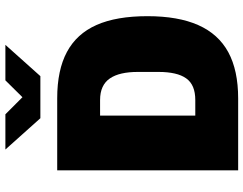

<svg xmlns="http://www.w3.org/2000/svg" viewBox="-118 -808 925 730"><g transform="rotate(-90 345.0 -442.5)"><path d="M63 0V-688H337Q444 -688 513 -651Q582 -614 615.5 -538.5Q649 -463 649 -345Q649 -228 615 -151.5Q581 -75 512 -37.5Q443 0 336 0ZM271 -163H330Q359 -163 379.5 -171.5Q400 -180 412.5 -197.5Q425 -215 431 -241.5Q437 -268 437 -302V-382Q437 -416 431 -442.5Q425 -469 412.5 -487.5Q400 -506 379.5 -515.5Q359 -525 330 -525H271ZM142 -885H276L366 -795H316L405 -885H540L421 -752H261Z"/></g></svg>

Font: Archivo SemiCondensed Black
Style: Regular
Weight: 900
Width: 4
Designer: Hector Gatti
Foundry: Omnibus-Type
Version: Version 2.001